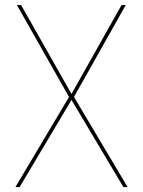

<svg xmlns="http://www.w3.org/2000/svg" viewBox="-20 -758 580 778"><path d="M263.5 -371.5V-358.5L48.5 -737.5H65.5L273 -371.5H266.5L472.5 -737.5H489.5L276 -358.5V-371.5L497 0H480L266.5 -358.5H273L59.5 0H42.5Z"/></svg>

Font: Epilogue Thin
Style: Regular
Weight: 250
Designer: Tyler Finck
Foundry: Etcetera Type Co
Version: Version 2.111